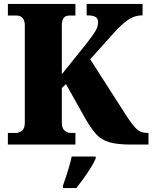

<svg xmlns="http://www.w3.org/2000/svg" viewBox="-20 -734 774 975"><path d="M20 0V-59H60Q79 -59 92.5 -71Q106 -83 106 -111V-606Q106 -630 94.5 -642.5Q83 -655 66 -655H20V-714H363V-655H331Q294 -655 294 -605V-357L421 -515Q448 -550 463 -573.5Q478 -597 478 -622Q478 -640 465 -648Q452 -656 420 -656V-714H704V-656Q662 -656 628 -631.5Q594 -607 562 -571L438 -433L622 -146Q654 -97 674.5 -78Q695 -59 728 -59H734V0H643Q576 0 536 -11.5Q496 -23 470 -51Q444 -79 415 -129L315 -307L294 -287V-109Q294 -84 307.5 -71.5Q321 -59 340 -59H363V0ZM300 208Q307 189 315.5 162.5Q324 136 332 109Q340 82 344 61H466V71Q457 92 440.5 118.5Q424 145 404.5 172Q385 199 368 221H300Z"/></svg>

Font: Noto Serif Armenian SemiCondensed Black
Style: Regular
Weight: 900
Width: 4
Designer: Monotype Design Team
Foundry: Monotype Imaging Inc.
Version: Version 2.008; ttfautohint (v1.8.4.7-5d5b)